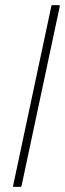

<svg xmlns="http://www.w3.org/2000/svg" viewBox="-20 -728 253 748"><path d="M31 -4 180 -704Q180 -708 183 -708H209Q213 -708 213 -704L64 -4Q63 0 59 0H33Q30 0 31 -4Z"/></svg>

Font: Glory Thin Thin
Style: Italic
Weight: 250
Italic angle: -12°
Version: Version 1.011